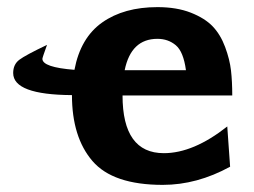

<svg xmlns="http://www.w3.org/2000/svg" viewBox="-20 -508 714 539"><path d="M17 -303Q17 -327 34 -340Q51 -353 112 -382Q99 -346 99 -343Q99 -319 189 -312Q206 -402 267 -445Q328 -488 422 -488Q476 -488 515.5 -472.5Q555 -457 577 -434Q599 -411 612 -376Q625 -341 628.5 -310Q632 -279 632 -240H324Q324 -78 440 -78Q523 -78 618 -153L626 -40Q533 11 437 11Q297 11 239.5 -56Q182 -123 182 -241Q17 -242 17 -303ZM330 -311H502Q495 -363 473.5 -381Q452 -399 422 -399Q348 -399 330 -311Z"/></svg>

Font: Coval
Style: Black
Weight: 1000
Foundry: Context Ltd
Version: Version 001.000